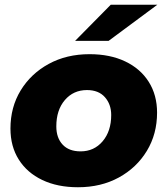

<svg xmlns="http://www.w3.org/2000/svg" viewBox="-20 -779 705 808"><path d="M308 9Q222 9 158 -21.5Q94 -52 59 -107.5Q24 -163 24 -238Q24 -328 67 -398.5Q110 -469 185 -510Q260 -551 357 -551Q443 -551 507 -520.5Q571 -490 606 -434.5Q641 -379 641 -305Q641 -215 598 -144Q555 -73 480 -32Q405 9 308 9ZM319 -142Q376 -142 412 -184.5Q448 -227 448 -295Q448 -340 421.5 -370Q395 -400 346 -400Q289 -400 253 -358Q217 -316 217 -247Q217 -199 243.5 -170.5Q270 -142 319 -142ZM296 -607 446 -759H642L437 -607Z"/></svg>

Font: Montserrat ExtraBold
Style: Italic
Weight: 800
Italic angle: -11.3°
Designer: Julieta Ulanovsky
Foundry: Julieta Ulanovsky
Version: Version 9.000; ttfautohint (v1.8.4.7-5d5b)